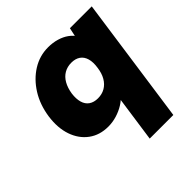

<svg xmlns="http://www.w3.org/2000/svg" viewBox="-199 -699 1075 1075"><g transform="rotate(-45 338.0 -162.0)"><path d="M382 220 432 -130 471 -118Q462 -92 441.5 -68.5Q421 -45 393.5 -28Q366 -11 333 -1Q300 9 266 9Q198 9 150 -26.5Q102 -62 80.5 -124Q59 -186 70 -267Q82 -349 121 -411Q160 -473 217 -508.5Q274 -544 341 -544Q378 -544 410 -534.5Q442 -525 465.5 -508Q489 -491 503 -468.5Q517 -446 517 -420L477 -412L503 -533H676L569 220ZM337 -144Q369 -144 394 -158.5Q419 -173 435 -200.5Q451 -228 456 -267Q462 -306 454 -334Q446 -362 425 -376.5Q404 -391 372 -391Q340 -391 315 -376.5Q290 -362 274 -334Q258 -306 252 -267Q247 -229 255 -201Q263 -173 284 -158.5Q305 -144 337 -144Z"/></g></svg>

Font: Lexend ExtBd
Style: Italic
Weight: 800
Italic angle: -8.13011°
Designer: Bonnie Shaver-Troup, Thomas Jockin
Foundry: Lexend
Version: Version 1.007